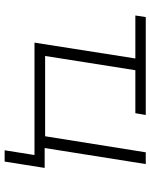

<svg xmlns="http://www.w3.org/2000/svg" viewBox="72 -604 664 849"><g transform="rotate(90 404.5 -180.0)"><path d="M645 132 666 0H169L239 -446H49L56 -492H489L481 -446H291L228 -47H583L654 -492H706L635 -45H723L695 132Z"/></g></svg>

Font: Nunito Sans 7pt SemiExpanded ExtraLight
Style: Italic
Weight: 250
Width: 6
Italic angle: -9°
Designer: Vernon Adams
Foundry: Vernon Adams
Version: Version 3.101;gftools[0.9.27]